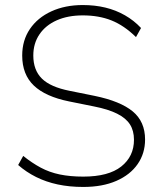

<svg xmlns="http://www.w3.org/2000/svg" viewBox="-20 -733 640 761"><path d="M310 8Q255 8 208.5 -2Q162 -12 123 -31.5Q84 -51 52 -79L72 -115Q107 -87 141.5 -68.5Q176 -50 217 -41.5Q258 -33 310 -33Q410 -33 460.5 -73Q511 -113 511 -179Q511 -215 495 -240Q479 -265 444 -282.5Q409 -300 353 -311L254 -331Q160 -350 114 -394Q68 -438 68 -513Q68 -573 98.5 -618Q129 -663 183.5 -688Q238 -713 308 -713Q356 -713 397.5 -703Q439 -693 475 -672.5Q511 -652 539 -622L519 -586Q472 -632 422 -652Q372 -672 308 -672Q249 -672 205 -652.5Q161 -633 136.5 -597Q112 -561 112 -513Q112 -455 146 -421.5Q180 -388 256 -373L355 -353Q457 -332 506 -291.5Q555 -251 555 -180Q555 -125 525.5 -82.5Q496 -40 441 -16Q386 8 310 8Z"/></svg>

Font: Nunito Sans 12pt ExtraLight
Style: Regular
Weight: 200
Designer: Vernon Adams
Foundry: Vernon Adams
Version: Version 3.101;gftools[0.9.27]